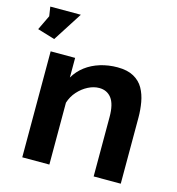

<svg xmlns="http://www.w3.org/2000/svg" viewBox="-132 -823 845 917"><g transform="rotate(15 290.0 -365.0)"><path d="M548 0H414V-294Q414 -357 392 -386Q370 -415 331 -415Q304 -415 276.5 -401Q249 -387 227 -362.5Q205 -338 195 -306V0H61V-524H182V-427Q202 -461 233 -484.5Q264 -508 304.5 -520.5Q345 -533 390 -533Q439 -533 470.5 -515.5Q502 -498 518.5 -468.5Q535 -439 541.5 -402Q548 -365 548 -327ZM155 -730 62 -585 -24 -611 11 -684 4 -730Z"/></g></svg>

Font: Raleway Thin
Style: Bold
Weight: 700
Version: Version 4.026